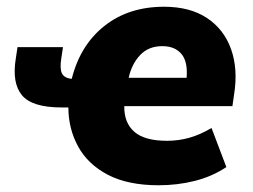

<svg xmlns="http://www.w3.org/2000/svg" viewBox="-20 -539 750 570"><path d="M451 11Q360 11 300.5 -20Q241 -51 212 -104Q183 -157 183 -220H163Q75 -220 45 -256.5Q15 -293 27 -366L32 -399H167L162 -366Q157 -335 164 -321Q171 -307 193 -305Q218 -405 290 -462Q362 -519 467 -519Q544 -519 594.5 -485.5Q645 -452 666 -393Q687 -334 675 -259L670 -224H349Q348 -175 378.5 -148Q409 -121 476 -121Q510 -121 542 -130Q574 -139 608 -159L652 -43Q610 -15 558.5 -2Q507 11 451 11ZM462 -402Q421 -402 396 -375.5Q371 -349 362 -308H534Q538 -356 518.5 -379Q499 -402 462 -402Z"/></svg>

Font: Mulish Black
Style: Italic
Weight: 900
Italic angle: -9°
Designer: Vernon Adams
Foundry: Vernon Adams
Version: Version 3.603; ttfautohint (v1.8.3)